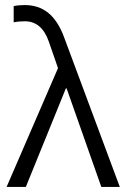

<svg xmlns="http://www.w3.org/2000/svg" viewBox="-20 -738 500 758"><path d="M77 -718C66 -718 49 -717 34 -714V-650C50 -653 66 -654 78 -654C122 -654 154 -628 173 -573L209 -469L6 0H82L240 -389H243L380 0H453L233 -591C200 -680 149 -718 77 -718Z"/></svg>

Font: UULA Sans
Style: Bold
Weight: 700
Designer: Mohamed Gaber, Laura Garcia Mut
Foundry: Kief Type Foundry
Version: Version 3.006;hotconv 1.0.109;makeotfexe 2.5.65596